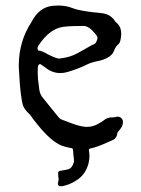

<svg xmlns="http://www.w3.org/2000/svg" viewBox="-20 -523 497 679"><path d="M118.2 -365.2Q114.3 -359.9 113.3 -356Q112.8 -354 112.8 -352.5Q112.8 -348.1 115.2 -344.2H116.2Q121.6 -344.2 131.3 -340.3L141.1 -335.4L151.9 -329.6Q179.2 -315.9 189 -315.9H189.9Q228.5 -320.3 253.4 -334.5L278.8 -348.6L303.7 -362.8L312.5 -366.7Q317.4 -369.1 319.3 -372.6Q324.7 -382.3 324.7 -389.2Q324.7 -391.1 324.2 -392.6Q323.2 -395.5 321.3 -397.9L317.9 -402.3Q294.9 -431.2 275.9 -431.2H275.4L239.7 -430.7Q219.2 -430.2 204.6 -428.2Q157.2 -422.4 118.2 -365.2ZM235.8 1.5Q221.7 -1 207.5 -4.9Q173.8 -13.7 131.3 -60.5L120.6 -72.8L110.4 -85.4Q96.2 -102.1 86.9 -116.7Q64.5 -136.7 60.1 -153.8Q53.7 -181.6 49.8 -230.5Q49.3 -238.3 48.8 -247.6Q48.3 -253.9 47.9 -262.2Q47.4 -276.4 46.9 -277.3L46.4 -285.6V-293.9Q47.4 -377.9 90.8 -444.3Q117.2 -496.1 163.1 -502Q175.3 -503.4 186.5 -503.4Q213.4 -503.4 235.8 -494.6Q252 -488.3 273.4 -484.9L292 -481.9L311 -479.5L326.7 -478L342.3 -476.1Q369.1 -472.7 384.3 -451.7Q388.2 -445.8 391.6 -442.9Q408.7 -429.2 408.7 -403.3Q408.7 -395 406.7 -384.8Q405.8 -378.9 403.8 -374Q400.9 -367.7 397.9 -365.7Q391.6 -361.3 385.7 -349.1L381.3 -339.4Q378.9 -334 376 -331.1Q362.3 -315.9 333.5 -308.6L321.8 -306.2L310.1 -303.2Q296.9 -299.8 287.6 -294.9Q256.8 -279.3 217.8 -268.1Q205.6 -264.6 193.4 -264.6Q164.6 -264.6 141.1 -283.7L131.3 -290.5L121.6 -296.9Q117.2 -295.4 115.2 -291.5L114.3 -287.6L113.8 -283.7Q113.3 -276.4 113.3 -268.1Q113.3 -256.8 114.3 -244.1L119.1 -205.1Q121.6 -188 133.8 -174.3L183.6 -112.8L189.5 -106Q192.9 -102.1 195.8 -101.1L216.3 -93.3L237.3 -85.4Q261.2 -76.7 279.8 -74.7Q283.2 -74.2 287.1 -74.2Q311 -74.2 333 -88.4L339.8 -92.3L346.7 -97.2Q358.9 -107.9 376 -107.9H378.9L385.7 -108.4L392.6 -109.9Q394.5 -110.4 396.5 -110.4Q402.3 -110.4 405.8 -107.9Q415 -102.1 415 -90.8Q415 -88.9 414.6 -86.9Q412.6 -74.7 403.3 -64L398.4 -58.1Q395.5 -54.7 395 -52.2Q393.6 -38.6 384.8 -31.2Q381.3 -28.8 376 -26.4L366.7 -22.5L348.1 -14.2L329.6 -6.8Q313.5 -0.5 297.9 2.4L293.9 6.8Q296.4 17.1 296.4 29.3Q296.4 38.1 293 55.2Q281.7 96.7 248 116.2Q227.5 129.4 205.1 134.3Q199.7 135.7 195.3 135.7Q184.6 135.7 184.6 126.5Q184.6 124 187.5 111.3Q185.5 98.1 185.5 91.3Q185.5 85.4 187 84Q190.4 80.6 200.4 79.6Q210.4 78.6 221.2 75.7Q235.4 71.3 240.2 52.7Q241.7 51.3 241.7 45.4Q241.7 38.6 239.7 25.9Q239.3 14.2 237.8 5.4Q237.3 3.9 235.8 1.5Z"/></svg>

Font: Kurland
Style: Regular
Weight: 400
Designer: GGBot
Version: 0.22